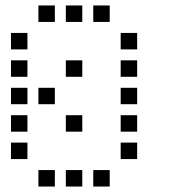

<svg xmlns="http://www.w3.org/2000/svg" viewBox="-20 -700 640 700"><path d="M121 -680Q120 -680 120 -680Q120 -680 120 -679V-621Q120 -620 120 -620Q120 -620 121 -620H179Q180 -620 180 -620Q180 -620 180 -621V-679Q180 -680 180 -680Q180 -680 179 -680ZM221 -680Q220 -680 220 -680Q220 -680 220 -679V-621Q220 -620 220 -620Q220 -620 221 -620H279Q280 -620 280 -620Q280 -620 280 -621V-679Q280 -680 280 -680Q280 -680 279 -680ZM321 -680Q320 -680 320 -680Q320 -680 320 -679V-621Q320 -620 320 -620Q320 -620 321 -620H379Q380 -620 380 -620Q380 -620 380 -621V-679Q380 -680 380 -680Q380 -680 379 -680ZM21 -580Q20 -580 20 -580Q20 -580 20 -579V-521Q20 -520 20 -520Q20 -520 21 -520H79Q80 -520 80 -520Q80 -520 80 -521V-579Q80 -580 80 -580Q80 -580 79 -580ZM421 -580Q420 -580 420 -580Q420 -580 420 -579V-521Q420 -520 420 -520Q420 -520 421 -520H479Q480 -520 480 -520Q480 -520 480 -521V-579Q480 -580 480 -580Q480 -580 479 -580ZM21 -480Q20 -480 20 -480Q20 -480 20 -479V-421Q20 -420 20 -420Q20 -420 21 -420H79Q80 -420 80 -420Q80 -420 80 -421V-479Q80 -480 80 -480Q80 -480 79 -480ZM221 -480Q220 -480 220 -480Q220 -480 220 -479V-421Q220 -420 220 -420Q220 -420 221 -420H279Q280 -420 280 -420Q280 -420 280 -421V-479Q280 -480 280 -480Q280 -480 279 -480ZM421 -480Q420 -480 420 -480Q420 -480 420 -479V-421Q420 -420 420 -420Q420 -420 421 -420H479Q480 -420 480 -420Q480 -420 480 -421V-479Q480 -480 480 -480Q480 -480 479 -480ZM21 -380Q20 -380 20 -380Q20 -380 20 -379V-321Q20 -320 20 -320Q20 -320 21 -320H79Q80 -320 80 -320Q80 -320 80 -321V-379Q80 -380 80 -380Q80 -380 79 -380ZM121 -380Q120 -380 120 -380Q120 -380 120 -379V-321Q120 -320 120 -320Q120 -320 121 -320H179Q180 -320 180 -320Q180 -320 180 -321V-379Q180 -380 180 -380Q180 -380 179 -380ZM421 -380Q420 -380 420 -380Q420 -380 420 -379V-321Q420 -320 420 -320Q420 -320 421 -320H479Q480 -320 480 -320Q480 -320 480 -321V-379Q480 -380 480 -380Q480 -380 479 -380ZM21 -280Q20 -280 20 -280Q20 -280 20 -279V-221Q20 -220 20 -220Q20 -220 21 -220H79Q80 -220 80 -220Q80 -220 80 -221V-279Q80 -280 80 -280Q80 -280 79 -280ZM221 -280Q220 -280 220 -280Q220 -280 220 -279V-221Q220 -220 220 -220Q220 -220 221 -220H279Q280 -220 280 -220Q280 -220 280 -221V-279Q280 -280 280 -280Q280 -280 279 -280ZM421 -280Q420 -280 420 -280Q420 -280 420 -279V-221Q420 -220 420 -220Q420 -220 421 -220H479Q480 -220 480 -220Q480 -220 480 -221V-279Q480 -280 480 -280Q480 -280 479 -280ZM21 -180Q20 -180 20 -180Q20 -180 20 -179V-121Q20 -120 20 -120Q20 -120 21 -120H79Q80 -120 80 -120Q80 -120 80 -121V-179Q80 -180 80 -180Q80 -180 79 -180ZM421 -180Q420 -180 420 -180Q420 -180 420 -179V-121Q420 -120 420 -120Q420 -120 421 -120H479Q480 -120 480 -120Q480 -120 480 -121V-179Q480 -180 480 -180Q480 -180 479 -180ZM121 -80Q120 -80 120 -80Q120 -80 120 -79V-21Q120 -20 120 -20Q120 -20 121 -20H179Q180 -20 180 -20Q180 -20 180 -21V-79Q180 -80 180 -80Q180 -80 179 -80ZM221 -80Q220 -80 220 -80Q220 -80 220 -79V-21Q220 -20 220 -20Q220 -20 221 -20H279Q280 -20 280 -20Q280 -20 280 -21V-79Q280 -80 280 -80Q280 -80 279 -80ZM321 -80Q320 -80 320 -80Q320 -80 320 -79V-21Q320 -20 320 -20Q320 -20 321 -20H379Q380 -20 380 -20Q380 -20 380 -21V-79Q380 -80 380 -80Q380 -80 379 -80Z"/></svg>

Font: Doto Medium
Style: Regular
Weight: 500
Monospace: yes
Version: Version 1.000